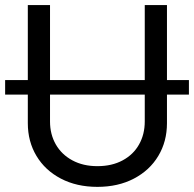

<svg xmlns="http://www.w3.org/2000/svg" viewBox="-31 -727 768 760"><path d="M716.8 -352.5H-10.7V-410.2H716.8ZM629.9 -707V-239.3Q629.9 -167 595.7 -109.9Q561.5 -52.7 499 -20Q436.5 12.7 354.5 12.7Q272.5 12.7 210 -20Q147.5 -52.7 113.3 -109.9Q79.1 -167 79.1 -239.3V-707H167V-246.1Q167 -195.3 189.9 -155.3Q212.9 -115.2 255.4 -92.3Q297.9 -69.3 354.5 -69.3Q412.1 -69.3 454.6 -92.3Q497.1 -115.2 519.5 -155.3Q542 -195.3 542 -246.1V-707Z"/></svg>

Font: WEMIX Pretendard Variable
Style: Regular
Weight: 400
Designer: Base glyphs from Inter by Rasmus Andersson; Hangeul glyphs from Noto Sans CJK(Source Han Sans) by Jang Soo-young and Kan
Foundry: Kil Hyung-jin
Version: Version 1.000;Glyphs 3.2 (3208)